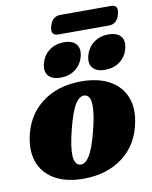

<svg xmlns="http://www.w3.org/2000/svg" viewBox="-93 -915 793 999"><g transform="rotate(-10 303.5 -416.0)"><path d="M341.5 -486Q429 -486 488 -454.2Q547 -422.5 572 -364.8Q597 -307 582 -228.5Q560.5 -114 476.5 -49.5Q392.5 15 267.5 15Q180 15 121 -16.8Q62 -48.5 37.2 -106.5Q12.5 -164.5 27 -242.5Q49 -357 132.8 -421.5Q216.5 -486 341.5 -486ZM258.5 -61Q286 -55 310.2 -91.2Q334.5 -127.5 358 -220.5Q403.5 -398 350.5 -410Q323 -416 298.8 -379.8Q274.5 -343.5 251 -250.5Q205.5 -73 258.5 -61ZM241 -523.5Q196.5 -523.5 176.5 -547.2Q156.5 -571 167.5 -612Q179 -654 211.5 -678Q244 -702 288.5 -702Q333.5 -702 353.2 -678Q373 -654 361.5 -612Q350.5 -571.5 318.2 -547.5Q286 -523.5 241 -523.5ZM475.5 -523.5Q431 -523.5 411 -547.2Q391 -571 402 -612Q413.5 -653.5 446 -677.8Q478.5 -702 523 -702Q569 -702 588.8 -678Q608.5 -654 597 -612Q586 -571.5 553.8 -547.5Q521.5 -523.5 475.5 -523.5ZM238.5 -796Q245.5 -822 260.2 -833.8Q275 -845.5 295.5 -845.5H562.5Q605 -845.5 591 -796.5Q578 -747 535 -747H267.5Q224.5 -747 238.5 -796Z"/></g></svg>

Font: Fraunces 9pt S000 Black
Style: Italic
Weight: 900
Italic angle: -16°
Version: Version 1.000; ttfautohint (v1.8.3)